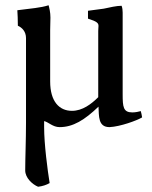

<svg xmlns="http://www.w3.org/2000/svg" viewBox="-20 -471 578 731"><path d="M516 -48C509 -46 496 -43 484 -43C449 -43 447 -64 447 -113V-423C447 -432 446 -441 443 -449C424 -449 398 -443 375 -438L315 -430V-400C350 -389 355 -383 355 -372C355 -367 354 -361 354 -353V-101C328 -75 294 -49 254 -49C206 -49 171 -84 171 -161V-356C171 -373 172 -388 172 -404C172 -424 168 -440 165 -451C134 -441 99 -439 46 -432C47 -417 48 -396 48 -373C64 -366 79 -351 79 -326V-53V-3C79 63 76 132 76 178C76 206 103 231 125 240C142 238 157 233 169 226C161 176 148 78 148 13V-10C165 -6 181 13 207 13C258 13 302 -14 355 -65C357 -29 353 13 397 13C438 11 501 -12 521 -24C520 -33 518 -40 516 -48Z"/></svg>

Font: Sibila
Style: Regular
Weight: 400
Designer: Stefan Peev
Foundry: Context Ltd
Version: Version 1.000